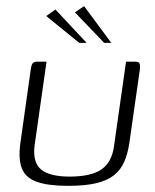

<svg xmlns="http://www.w3.org/2000/svg" viewBox="-20 -599 504 623"><path d="M131 -399 92 -125Q86 -71 114 -48.5Q142 -26 206 -26Q276 -26 309.5 -49.5Q343 -73 350 -125L389 -399Q390 -399 393.5 -399Q397 -399 401 -399Q405 -399 409 -399Q413 -399 414 -399Q424 -399 428 -397.5Q432 -396 433.5 -391Q435 -386 434 -375L400 -137Q395 -102 383.5 -75Q372 -48 350 -30.5Q328 -13 292 -4.5Q256 4 201 4Q136 4 99.5 -9Q63 -22 51 -52.5Q39 -83 46 -134L80 -375Q82 -389 86.5 -394Q91 -399 103 -399Q111 -399 117 -399Q123 -399 131 -399ZM237 -460 130 -547 160 -568 261 -460ZM318 -460 223 -559 253 -579 341 -460Z"/></svg>

Font: Genos Thin Light
Style: Italic
Weight: 300
Italic angle: -8°
Version: Version 1.010